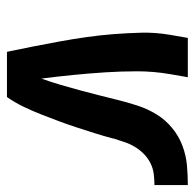

<svg xmlns="http://www.w3.org/2000/svg" viewBox="-24 -536 560 552"><g transform="rotate(90 256.0 -260.0)"><path d="M129 0Q121 -38 113.5 -76Q106 -114 99 -152.5Q92 -191 86.5 -230Q81 -269 78 -308Q75 -347 74 -387Q73 -427 80 -468L89 -520H202L193 -468Q185 -421 185 -374.5Q185 -328 188 -282Q191 -236 195.5 -190.5Q200 -145 206 -99Q216 -127 224 -154.5Q232 -182 239.5 -209.5Q247 -237 254 -265Q261 -293 268 -321Q275 -349 284 -376.5Q293 -404 308.5 -429.5Q324 -455 347.5 -474.5Q371 -494 399 -504.5Q427 -515 455.5 -517.5Q484 -520 512 -520V-424Q496 -424 480 -422Q464 -420 449 -412.5Q434 -405 422 -393Q410 -381 401.5 -366.5Q393 -352 388 -336.5Q383 -321 378 -306V-304Q371 -278 363 -252.5Q355 -227 346.5 -201Q338 -175 328.5 -149.5Q319 -124 309 -98.5Q299 -73 287 -48Q275 -23 259 0Z"/></g></svg>

Font: Iosevka Curly
Style: Bold Italic
Weight: 700
Italic angle: -9°
Monospace: yes
Designer: Belleve Invis
Foundry: Belleve Invis
Version: Version 22.1.2; ttfautohint (v1.8.4)